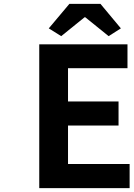

<svg xmlns="http://www.w3.org/2000/svg" viewBox="-20 -968 687 988"><path d="M182 0V-740H636V-617H330V-446H590V-322H330V-124H647V0ZM231 -822 337 -948H497L602 -822L539 -782L419 -879H415L295 -782Z"/></svg>

Font: NotoSansHansBold
Style: Bold
Weight: 700
Designer: Ryoko NISHIZUKA  (kana & ideographs); Paul D. Hunt (Latin, Greek & Cyrillic); Wenlong ZHANG  (bopomofo); Sandoll Communi
Foundry: Adobe Systems Incorporated
Version: Version 1.00;December 8, 2021;FontCreator 13.0.0.2675 64-bit